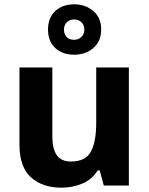

<svg xmlns="http://www.w3.org/2000/svg" viewBox="-20 -858 690 888"><path d="M576 -546V0H460L441 -70H432Q406 -28 361 -9Q316 10 264 10Q177 10 123.5 -37.5Q70 -85 70 -190V-546H222V-228Q222 -170 242.5 -140.5Q263 -111 308 -111Q376 -111 400.5 -157Q425 -203 425 -290V-546ZM323 -605Q269 -605 235.5 -636Q202 -667 202 -721Q202 -776 235.5 -807Q269 -838 323 -838Q375 -838 411.5 -807Q448 -776 448 -722Q448 -667 412 -636Q376 -605 323 -605ZM323 -674Q343 -674 356.5 -687Q370 -700 370 -721Q370 -743 356.5 -755.5Q343 -768 323 -768Q303 -768 289.5 -755.5Q276 -743 276 -721Q276 -700 288 -687Q300 -674 323 -674Z"/></svg>

Font: Noto Sans Thai Looped
Style: Bold
Weight: 700
Designer: Sasikarn Vongin, Ben Mitchell
Foundry: The Fontpad Ltd
Version: Version 1.001; ttfautohint (v1.8.4.7-5d5b)